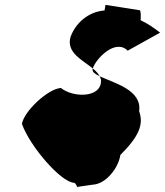

<svg xmlns="http://www.w3.org/2000/svg" viewBox="-20 -742 677 788"><path d="M70 -233C105 -138 230 5 283 8C293 8 297 32 298 25L360 16C414 14 466 -52 474 -106C552 -184 570 -232 551 -286C564 -373 446 -402 389 -429C394 -420 396 -411 394 -401C385 -340 278 -342 230 -381C178 -378 78 -286 70 -233ZM269 -589C252 -526 318 -496 361 -461C371 -498 453 -586 504 -534L637 -608C610 -629 585 -646 557 -659C558 -667 559 -700 553 -700L413 -722L409 -699C340 -694 288 -644 269 -589ZM360 -458C358 -447 370 -438 389 -429C383 -441 373 -451 361 -461C361 -460 360 -459 360 -458Z"/></svg>

Font: Ampere
Style: Ita
Weight: 400
Version: Version 1